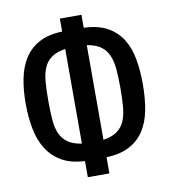

<svg xmlns="http://www.w3.org/2000/svg" viewBox="-82 -799 766 869"><g transform="rotate(-10 301.0 -364.5)"><path d="M251.5 -74.2Q188.5 -77.1 146.2 -101.3Q104 -125.5 78.6 -165.8Q53.2 -206.1 42.7 -260.3Q32.2 -314.5 32.2 -377Q32.2 -439 42.7 -491.7Q53.2 -544.4 78.4 -583.3Q103.5 -622.1 145.8 -644.8Q188 -667.5 251.5 -669.4V-729H350.6V-669.4Q416.5 -667 459 -643.3Q501.5 -619.6 526.1 -580.1Q550.8 -540.5 560.3 -487.1Q569.8 -433.6 569.8 -372.1Q569.8 -306.6 559.6 -252.9Q549.3 -199.2 524.2 -160.4Q499 -121.6 456.8 -99.1Q414.6 -76.7 350.6 -74.2V0H251.5ZM251.5 -589.4Q210.9 -583 187.7 -566.4Q164.6 -549.8 152.8 -522.7Q141.1 -495.6 138.2 -458Q135.3 -420.4 135.3 -371.6Q135.3 -322.8 138.2 -285.2Q141.1 -247.6 152.8 -220.7Q164.6 -193.8 187.7 -177.2Q210.9 -160.6 251.5 -154.3ZM350.6 -154.3Q390.6 -160.6 413.8 -177.2Q437 -193.8 448.7 -220.7Q460.4 -247.6 463.6 -285.2Q466.8 -322.8 466.8 -371.6Q466.8 -420.4 463.6 -458Q460.4 -495.6 448.7 -522.7Q437 -549.8 413.8 -566.4Q390.6 -583 350.6 -589.4Z"/></g></svg>

Font: Hack
Style: Regular
Weight: 400
Monospace: yes
Designer: Christopher Simpkins
Foundry: Christopher Simpkins
Version: Version 2.019; ttfautohint (v1.4.1) -l 4 -r 80 -G 350 -x 0 -